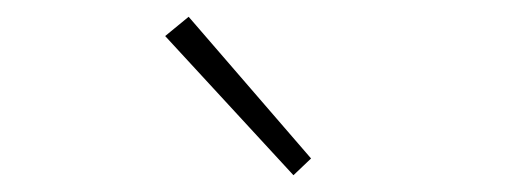

<svg xmlns="http://www.w3.org/2000/svg" viewBox="-20 -840 626 229"><path d="M177 -797 205 -820 351 -651 330 -631Z"/></svg>

Font: SpoqaHanSansJP-Thin
Style: Regular
Weight: 250
Designer: [Source Han Sans]
Ryoko NISHIZUKA  (kana & ideographs); Paul D. Hunt (Latin, Greek & Cyrillic); Wenlong ZHANG  (bopomofo
Foundry: Spoqa (http://bi.spoqa.com)
Version: Version 1.002.20150607